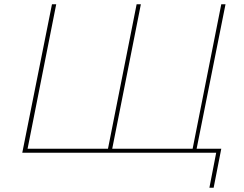

<svg xmlns="http://www.w3.org/2000/svg" viewBox="-20 -720 1149 905"><path d="M85 0 225 -700H245L110 -19H489L624 -700H644L509 -19H888L1023 -700H1043L903 0ZM967 165 999 0H883L888 -19H1023L987 165Z"/></svg>

Font: Argentum Sans Thin
Style: Italic
Weight: 100
Italic angle: -11°
Designer: Julieta Ulanovsky (font), Cristiano Sobral (main changes and remaster)
Foundry: Julieta Ulanovsky (font), Cristiano Sobral (main changes and remaster)
Version: Version 2.007;June 15, 2022;FontCreator 14.0.0.2814 64-bit; 